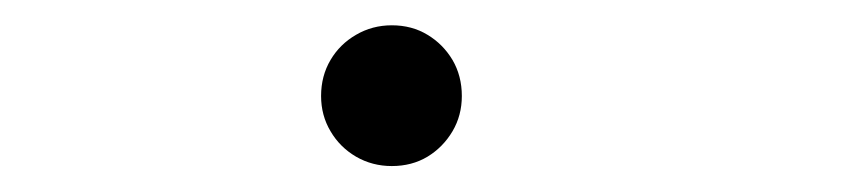

<svg xmlns="http://www.w3.org/2000/svg" viewBox="-20 -112 659 148"><path d="M282 16Q267 16 254.5 8.8Q242 1.5 234.8 -10.8Q227.5 -23 227.5 -38Q227.5 -53.5 234.8 -65.8Q242 -78 254.5 -85.2Q267 -92.5 282 -92.5Q297.5 -92.5 309.5 -85.2Q321.5 -78 328.8 -65.8Q336 -53.5 336 -38Q336 -23 328.8 -10.8Q321.5 1.5 309.5 8.8Q297.5 16 282 16Z"/></svg>

Font: Sono ExtraLight
Style: Regular
Weight: 200
Designer: Tyler Finck
Foundry: Tyler Finck
Version: Version 2.112